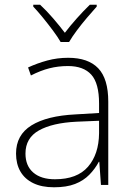

<svg xmlns="http://www.w3.org/2000/svg" viewBox="-20 -784 561 814"><path d="M269 -539Q354 -539 396.5 -494.5Q439 -450 439 -353V0H408L401 -98H399Q383 -68 358.5 -43Q334 -18 298 -4Q262 10 209 10Q157 10 121 -7.5Q85 -25 66.5 -57Q48 -89 48 -133Q48 -212 113.5 -252.5Q179 -293 300 -299L400 -305V-345Q400 -431 367 -467.5Q334 -504 268 -504Q227 -504 189.5 -494.5Q152 -485 111 -464L99 -498Q138 -516 180.5 -527.5Q223 -539 269 -539ZM304 -268Q202 -263 145 -231Q88 -199 88 -133Q88 -81 121 -52.5Q154 -24 213 -24Q307 -24 353 -77Q399 -130 400 -219V-272ZM237 -606Q225 -627 204.5 -654.5Q184 -682 162 -709Q140 -736 121 -756V-764H150Q178 -738 205.5 -706Q233 -674 255 -645Q277 -674 305.5 -706Q334 -738 361 -764H390V-756Q372 -736 349 -709Q326 -682 305.5 -654.5Q285 -627 273 -606Z"/></svg>

Font: Noto Sans Khmer ExtraLight
Style: Regular
Weight: 250
Version: Version 2.003